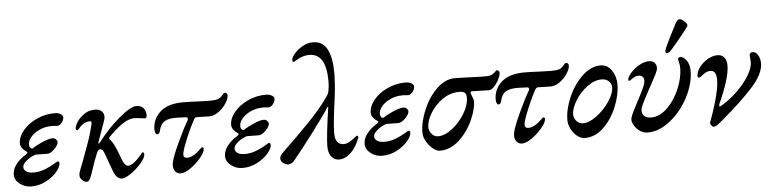

<svg xmlns="http://www.w3.org/2000/svg" viewBox="-45 -938 4719 1177"><g transform="rotate(-5 2314.5 -349.5)"><path d="M6 -67Q6 -102 31.5 -133Q57 -164 90 -183Q108 -195 96 -202Q81 -211 70.5 -225Q60 -239 60 -254Q60 -295 92.5 -334Q125 -373 177.5 -397Q230 -421 288 -421Q309 -421 324 -412.5Q339 -404 339 -392Q339 -375 325.5 -358.5Q312 -342 298 -342Q292 -342 280 -343.5Q268 -345 261 -344Q223 -344 189.5 -329Q156 -314 135.5 -290.5Q115 -267 115 -243Q115 -231 120.5 -224Q126 -217 135 -217Q157 -233 198 -251Q239 -269 261 -269Q274 -269 282.5 -260.5Q291 -252 291 -244Q291 -232 279.5 -216Q268 -200 252 -188.5Q236 -177 224 -177Q174 -177 149 -178Q118 -168 93 -147Q68 -126 68 -108Q68 -92 83.5 -81Q99 -70 127 -70Q165 -70 199 -83.5Q233 -97 256 -111Q279 -125 281 -125Q291 -125 291 -111Q291 -91 266 -61Q241 -31 198.5 -8.5Q156 14 107 14Q68 14 37 -10Q6 -34 6 -67Z M407 -23Q407 -37 408 -41.5Q409 -46 415 -62Q429 -100 437 -119Q464 -192 478.5 -232.5Q493 -273 503 -316Q509 -334 509 -344Q509 -353 500 -353Q483 -353 465 -344.5Q447 -336 426 -310Q423 -306 417 -306Q409 -306 409 -315Q408 -324 416.5 -341.5Q425 -359 434 -369Q456 -394 480 -407.5Q504 -421 539 -421Q563 -421 577 -407.5Q591 -394 591 -373Q591 -362 587 -351L541 -222Q539 -216 539 -215Q539 -212 541 -212Q545 -212 550 -219Q611 -299 683 -360Q755 -421 791 -421Q820 -421 834.5 -403.5Q849 -386 849 -360Q849 -352 846 -346.5Q843 -341 837 -341Q831 -341 805 -345Q798 -346 789.5 -347Q781 -348 772 -348Q735 -348 691.5 -316.5Q648 -285 612 -246Q608 -241 607.5 -238.5Q607 -236 610 -233Q628 -213 640 -187Q652 -161 661 -136.5Q670 -112 673 -104Q680 -85 689.5 -73Q699 -61 710 -61Q740 -61 789 -118Q792 -122 797 -128.5Q802 -135 806 -135Q809 -135 811.5 -131.5Q814 -128 814 -122Q814 -102 786 -69Q758 -36 722 -11Q686 14 666 14Q648 14 635 1Q622 -12 612 -40L575 -142Q568 -162 562 -169Q556 -176 545 -176Q534 -176 525 -153Q504 -102 491 -60L476 -17Q469 1 463 8Q457 15 447 15Q435 15 421 2Q407 -11 407 -23Z M982 -38Q982 -48 985 -60Q992 -94 1031 -178Q1070 -262 1097 -307Q1099 -310 1099 -316Q1099 -320 1096 -323Q1093 -326 1088 -326L1038 -328Q984 -330 957 -314Q930 -298 921 -254Q919 -247 915 -242Q911 -237 905 -237Q898 -237 893.5 -246Q889 -255 889 -267Q889 -332 937 -375.5Q985 -419 1078 -419Q1120 -419 1171 -416L1239 -414Q1265 -414 1281 -416.5Q1297 -419 1307 -427Q1314 -432 1323.5 -443.5Q1333 -455 1336 -455Q1354 -455 1354 -437Q1354 -417 1335.5 -388.5Q1317 -360 1288.5 -339.5Q1260 -319 1231 -319L1186 -320Q1173 -321 1154 -321Q1143 -321 1135 -306Q1113 -266 1087.5 -206Q1062 -146 1054 -113Q1052 -103 1052 -99Q1052 -78 1075 -78Q1112 -78 1161 -127Q1168 -134 1170 -134Q1180 -134 1180 -124Q1180 -104 1152.5 -70.5Q1125 -37 1089 -11.5Q1053 14 1027 14Q1007 14 994.5 -0.5Q982 -15 982 -38Z M1306 -67Q1306 -102 1331.5 -133Q1357 -164 1390 -183Q1408 -195 1396 -202Q1381 -211 1370.5 -225Q1360 -239 1360 -254Q1360 -295 1392.5 -334Q1425 -373 1477.5 -397Q1530 -421 1588 -421Q1609 -421 1624 -412.5Q1639 -404 1639 -392Q1639 -375 1625.5 -358.5Q1612 -342 1598 -342Q1592 -342 1580 -343.5Q1568 -345 1561 -344Q1523 -344 1489.5 -329Q1456 -314 1435.5 -290.5Q1415 -267 1415 -243Q1415 -231 1420.5 -224Q1426 -217 1435 -217Q1457 -233 1498 -251Q1539 -269 1561 -269Q1574 -269 1582.5 -260.5Q1591 -252 1591 -244Q1591 -232 1579.5 -216Q1568 -200 1552 -188.5Q1536 -177 1524 -177Q1474 -177 1449 -178Q1418 -168 1393 -147Q1368 -126 1368 -108Q1368 -92 1383.5 -81Q1399 -70 1427 -70Q1465 -70 1499 -83.5Q1533 -97 1556 -111Q1579 -125 1581 -125Q1591 -125 1591 -111Q1591 -91 1566 -61Q1541 -31 1498.5 -8.5Q1456 14 1407 14Q1368 14 1337 -10Q1306 -34 1306 -67Z M1642 -23Q1642 -40 1661 -58Q1760 -153 1834 -229.5Q1908 -306 1957 -377Q1963 -386 1966.5 -392.5Q1970 -399 1972 -409Q1978 -439 1978 -469Q1978 -639 1876 -641Q1836 -641 1799 -619Q1794 -616 1786.5 -611.5Q1779 -607 1776 -607Q1771 -607 1769.5 -609Q1768 -611 1768 -619Q1768 -634 1788 -657.5Q1808 -681 1839 -698.5Q1870 -716 1902 -716Q1964 -716 1991 -663Q2018 -610 2018 -515L2017 -483Q2015 -418 2000 -315Q1998 -300 1991.5 -244Q1985 -188 1985 -149Q1985 -113 1998.5 -95.5Q2012 -78 2037 -78Q2056 -78 2072.5 -87.5Q2089 -97 2104.5 -109.5Q2120 -122 2122 -122Q2127 -122 2129 -119Q2131 -116 2130 -111Q2110 -53 2074.5 -19.5Q2039 14 2001 14Q1973 14 1954.5 -8.5Q1936 -31 1936 -74Q1937 -138 1962 -308Q1963 -313 1960.5 -314Q1958 -315 1956 -310Q1927 -264 1852 -164.5Q1777 -65 1728 -6Q1709 17 1689 17Q1674 17 1658 5Q1642 -7 1642 -23Z M2165 -67Q2165 -102 2190.5 -133Q2216 -164 2249 -183Q2267 -195 2255 -202Q2240 -211 2229.5 -225Q2219 -239 2219 -254Q2219 -295 2251.5 -334Q2284 -373 2336.5 -397Q2389 -421 2447 -421Q2468 -421 2483 -412.5Q2498 -404 2498 -392Q2498 -375 2484.5 -358.5Q2471 -342 2457 -342Q2451 -342 2439 -343.5Q2427 -345 2420 -344Q2382 -344 2348.5 -329Q2315 -314 2294.5 -290.5Q2274 -267 2274 -243Q2274 -231 2279.5 -224Q2285 -217 2294 -217Q2316 -233 2357 -251Q2398 -269 2420 -269Q2433 -269 2441.5 -260.5Q2450 -252 2450 -244Q2450 -232 2438.5 -216Q2427 -200 2411 -188.5Q2395 -177 2383 -177Q2333 -177 2308 -178Q2277 -168 2252 -147Q2227 -126 2227 -108Q2227 -92 2242.5 -81Q2258 -70 2286 -70Q2324 -70 2358 -83.5Q2392 -97 2415 -111Q2438 -125 2440 -125Q2450 -125 2450 -111Q2450 -91 2425 -61Q2400 -31 2357.5 -8.5Q2315 14 2266 14Q2227 14 2196 -10Q2165 -34 2165 -67Z M2524 -105Q2524 -170 2555.5 -245Q2587 -320 2639.5 -370.5Q2692 -421 2751 -421L2827 -419Q2915 -415 2946 -416Q2973 -416 2992 -431Q2998 -436 3003.5 -441.5Q3009 -447 3011 -447Q3019 -447 3024 -441Q3029 -435 3027 -424Q3025 -409 3013 -386Q3001 -363 2984 -346Q2967 -329 2952 -329L2848 -332Q2840 -332 2840 -323Q2840 -318 2848 -298Q2856 -278 2856 -270Q2856 -223 2825.5 -154.5Q2795 -86 2741 -36Q2687 14 2621 14Q2602 14 2579 -4.5Q2556 -23 2540 -51Q2524 -79 2524 -105ZM2814 -294Q2814 -318 2804 -326.5Q2794 -335 2770 -335Q2715 -335 2667.5 -302Q2620 -269 2591.5 -221.5Q2563 -174 2563 -136Q2563 -113 2579 -94Q2595 -75 2618 -75Q2660 -75 2706 -111Q2752 -147 2783 -198.5Q2814 -250 2814 -294Z M3082 -38Q3082 -48 3085 -60Q3092 -94 3131 -178Q3170 -262 3197 -307Q3199 -310 3199 -316Q3199 -320 3196 -323Q3193 -326 3188 -326L3138 -328Q3084 -330 3057 -314Q3030 -298 3021 -254Q3019 -247 3015 -242Q3011 -237 3005 -237Q2998 -237 2993.5 -246Q2989 -255 2989 -267Q2989 -332 3037 -375.5Q3085 -419 3178 -419Q3220 -419 3271 -416L3339 -414Q3365 -414 3381 -416.5Q3397 -419 3407 -427Q3414 -432 3423.5 -443.5Q3433 -455 3436 -455Q3454 -455 3454 -437Q3454 -417 3435.5 -388.5Q3417 -360 3388.5 -339.5Q3360 -319 3331 -319L3286 -320Q3273 -321 3254 -321Q3243 -321 3235 -306Q3213 -266 3187.5 -206Q3162 -146 3154 -113Q3152 -103 3152 -99Q3152 -78 3175 -78Q3212 -78 3261 -127Q3268 -134 3270 -134Q3280 -134 3280 -124Q3280 -104 3252.5 -70.5Q3225 -37 3189 -11.5Q3153 14 3127 14Q3107 14 3094.5 -0.5Q3082 -15 3082 -38Z M3416 -105Q3416 -170 3448.5 -245Q3481 -320 3534.5 -370.5Q3588 -421 3647 -421Q3690 -421 3715.5 -383Q3741 -345 3741 -296Q3741 -234 3711.5 -160.5Q3682 -87 3630 -36.5Q3578 14 3512 14Q3491 14 3468.5 -3Q3446 -20 3431 -47.5Q3416 -75 3416 -105ZM3707 -281Q3707 -304 3690 -319.5Q3673 -335 3647 -335Q3601 -335 3556 -301Q3511 -267 3482.5 -219.5Q3454 -172 3454 -135Q3455 -112 3471 -94.5Q3487 -77 3510 -77Q3549 -77 3595.5 -112Q3642 -147 3674.5 -195.5Q3707 -244 3707 -281Z M3807 -74Q3807 -78 3809 -86Q3817 -112 3860 -192Q3890 -248 3898 -269Q3907 -290 3907 -306Q3907 -321 3899 -329.5Q3891 -338 3875 -338Q3861 -338 3850 -332.5Q3839 -327 3829 -319.5Q3819 -312 3817 -312Q3809 -312 3809 -317Q3809 -333 3830.5 -358.5Q3852 -384 3884 -402.5Q3916 -421 3945 -421Q3966 -421 3978.5 -408.5Q3991 -396 3991 -377Q3991 -370 3988 -361Q3982 -343 3962 -306.5Q3942 -270 3935 -257Q3916 -223 3899 -189.5Q3882 -156 3877 -141Q3874 -131 3874 -121Q3874 -100 3889 -88Q3904 -76 3930 -76Q3981 -76 4028 -121Q4075 -166 4103.5 -233Q4132 -300 4133 -360Q4133 -379 4129 -395Q4125 -411 4124 -418Q4124 -422 4128.5 -426Q4133 -430 4137 -430Q4159 -430 4177 -404.5Q4195 -379 4195 -341Q4195 -262 4151.5 -178.5Q4108 -95 4039.5 -40.5Q3971 14 3901 14Q3876 14 3854.5 0Q3833 -14 3820 -35Q3807 -56 3807 -74ZM4051 -471Q4051 -477 4052 -479Q4057 -496 4083.5 -549.5Q4110 -603 4129 -638Q4136 -650 4141.5 -655.5Q4147 -661 4155 -661Q4166 -661 4183 -645.5Q4200 -630 4200 -619Q4200 -613 4155.5 -558Q4111 -503 4086 -476Q4072 -460 4060 -460Q4051 -460 4051 -471Z M4287 -17 4295 -38Q4298 -46 4301.5 -56.5Q4305 -67 4310 -81Q4352 -208 4352 -271Q4352 -329 4315 -329Q4300 -329 4287 -322Q4274 -315 4261 -304.5Q4248 -294 4245 -294Q4232 -294 4235 -311Q4238 -337 4258.5 -362.5Q4279 -388 4308.5 -404.5Q4338 -421 4367 -421Q4393 -421 4408 -403.5Q4423 -386 4423 -352Q4423 -277 4352 -120Q4351 -116 4351 -111.5Q4351 -107 4354 -107Q4357 -107 4362.5 -110Q4368 -113 4373 -116Q4421 -145 4466 -189Q4511 -233 4539 -279.5Q4567 -326 4567 -360Q4567 -374 4565.5 -386.5Q4564 -399 4564 -403Q4564 -410 4569 -415.5Q4574 -421 4584 -421Q4603 -421 4616 -399Q4629 -377 4629 -349Q4629 -283 4554.5 -201.5Q4480 -120 4369 -27Q4362 -21 4346.5 -8Q4331 5 4322.5 9.5Q4314 14 4306 14Q4299 14 4291.5 3.5Q4284 -7 4287 -17Z"/></g></svg>

Font: EB Garamond Medium
Style: Italic
Weight: 500
Italic angle: -17.2°
Designer: Georg Duffner and Octavio Pardo
Foundry: Georg Duffner
Version: Version 1.000